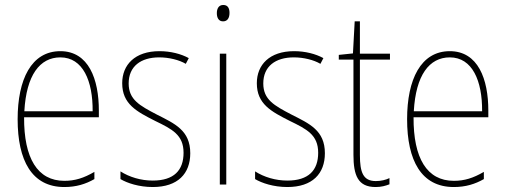

<svg xmlns="http://www.w3.org/2000/svg" viewBox="-20 -743 2036 773"><path d="M223 -537C106 -537 51 -423 51 -263C51 -97 108 10 239 10C287 10 325 -2 360 -22V-51C317 -26 282 -15 239 -15C131 -15 76 -106 77 -271H378V-298C378 -424 337 -537 223 -537ZM223 -512C314 -512 354 -417 353 -295H78C86 -440 140 -512 223 -512Z M746 -126C746 -218 684 -245 611 -282C542 -318 498 -342 498 -407C498 -476 547 -512 621 -512C660 -512 701 -502 728 -486L740 -509C709 -526 667 -537 622 -537C523 -537 472 -482 472 -408C472 -324 530 -294 605 -256C673 -223 719 -200 719 -128C719 -57 680 -16 595 -16C547 -16 501 -30 465 -53V-22C492 -6 539 10 595 10C696 10 746 -44 746 -126Z M879 -723C859 -723 853 -706 853 -690C853 -672 860 -657 878 -657C896 -657 904 -671 904 -691C904 -707 899 -723 879 -723ZM891 -527H865V0H891Z M1288 -126C1288 -218 1226 -245 1153 -282C1084 -318 1040 -342 1040 -407C1040 -476 1089 -512 1163 -512C1202 -512 1243 -502 1270 -486L1282 -509C1251 -526 1209 -537 1164 -537C1065 -537 1014 -482 1014 -408C1014 -324 1072 -294 1147 -256C1215 -223 1261 -200 1261 -128C1261 -57 1222 -16 1137 -16C1089 -16 1043 -30 1007 -53V-22C1034 -6 1081 10 1137 10C1238 10 1288 -44 1288 -126Z M1493 -14C1442 -14 1429 -49 1429 -119V-503H1550V-527H1429V-657H1408L1401 -528L1344 -522V-503H1403V-120C1403 -37 1421 10 1492 10C1516 10 1532 5 1548 -1V-26C1534 -19 1514 -14 1493 -14Z M1791 -537C1674 -537 1619 -423 1619 -263C1619 -97 1676 10 1807 10C1855 10 1893 -2 1928 -22V-51C1885 -26 1850 -15 1807 -15C1699 -15 1644 -106 1645 -271H1946V-298C1946 -424 1905 -537 1791 -537ZM1791 -512C1882 -512 1922 -417 1921 -295H1646C1654 -440 1708 -512 1791 -512Z"/></svg>

Font: Noto Sans Ethiopic Condensed Thin
Style: Regular
Weight: 100
Width: 3
Designer: Monotype Design Team
Foundry: Monotype Imaging Inc.
Version: Version 2.102